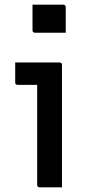

<svg xmlns="http://www.w3.org/2000/svg" viewBox="-20 -801 390 821"><path d="M139 -11V-438H56Q45 -438 45 -449V-534H234Q245 -534 245 -523V0H150Q139 0 139 -11ZM119 -781H250Q261 -781 261 -770V-661H130Q119 -661 119 -672Z"/></svg>

Font: Recursive Sn Lnr St Med
Style: Regular
Weight: 500
Version: Version 1.085;hotconv 1.1.0;makeotfexe 2.6.0; ttfautohint (v